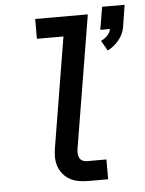

<svg xmlns="http://www.w3.org/2000/svg" viewBox="-54 -806 640 850"><g transform="rotate(-5 266.0 -381.5)"><path d="M440 -568 414 -613Q430 -620 442.5 -633Q455 -646 458 -662H415L432 -763H532L516 -662Q513 -647 506 -633Q499 -619 489 -607Q479 -595 466.5 -585Q454 -575 440 -568ZM305 0Q283 0 262 -3.5Q241 -7 223 -17Q205 -27 192 -42.5Q179 -58 172.5 -77.5Q166 -97 166 -118.5Q166 -140 170 -162L250 -647H132V-735H366L269 -148Q267 -137 267.5 -126Q268 -115 272 -106.5Q276 -98 285 -93Q294 -88 305 -88H392V0Z"/></g></svg>

Font: Iosevka SS04 Semibold Oblique
Style: Regular
Weight: 600
Italic angle: -9°
Monospace: yes
Designer: Belleve Invis
Foundry: Belleve Invis
Version: Version 19.0.0; ttfautohint (v1.8.4)